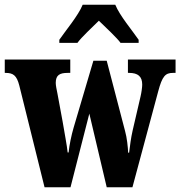

<svg xmlns="http://www.w3.org/2000/svg" viewBox="-25 -786 757 806"><path d="M224 -619V-606H300C318 -631 363 -672 390 -699C415 -675 470 -623 481 -606H557V-619C531 -657 477 -721 459 -766H322C304 -721 250 -657 224 -619ZM56 -427 162 0H271L350 -309L423 0H531L639 -402C656 -466 669 -480 701 -480H712V-536H512V-480H517C554 -480 572 -465 572 -431C572 -420 569 -398 565 -381L532 -239C524 -204 521 -176 517 -145H513C512 -168 508 -208 500 -236L423 -531H367L284 -250C275 -219 266 -177 263 -146H259C256 -176 246 -227 238 -275L216 -394C213 -409 209 -427 209 -438C209 -471 226 -480 259 -480H270V-536H-5V-480H-2C30 -480 45 -470 56 -427Z"/></svg>

Font: Noto Serif Ethiopic ExtraCondensed Black
Style: Regular
Weight: 900
Width: 2
Designer: Monotype Design Team
Foundry: Monotype Imaging Inc.
Version: Version 2.102